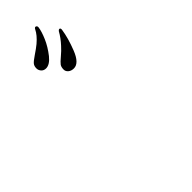

<svg xmlns="http://www.w3.org/2000/svg" viewBox="41 -1181 917 917"><g transform="rotate(45 500.0 -722.5)"><path d="M74 -760Q98 -757 135 -741Q170 -726 206 -698Q238 -672 238 -647Q238 -632 228 -623Q218 -614 205 -614Q190 -614 180.5 -621.5Q171 -629 154 -654.5Q137 -680 123 -697Q96 -729 69 -742Q59 -747 62 -754Q65 -761 74 -760ZM161 -831Q210 -824 271 -800Q332 -776 332 -741Q332 -724 323 -713Q314 -702 301 -702Q284 -702 274.5 -709Q265 -716 247.5 -737Q230 -758 212 -774Q185 -799 156 -815Q148 -821 149.5 -826.5Q151 -832 161 -831Z"/></g></svg>

Font: TsukuhouMincho
Style: Regular
Weight: 400
Designer: Iose
Foundry: Typographish
Version: Version 1.001; ttfautohint (v1.8.3)